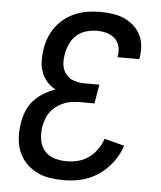

<svg xmlns="http://www.w3.org/2000/svg" viewBox="-53 -789 707 844"><g transform="rotate(5 300.0 -367.5)"><path d="M259 8Q227 8 196 3Q165 -2 138 -16Q111 -30 90.5 -52Q70 -74 59 -102Q48 -130 46.5 -162Q45 -194 50 -226Q54 -252 64.5 -278.5Q75 -305 94 -326Q113 -347 138 -362Q163 -377 189 -386Q167 -397 151 -415.5Q135 -434 126.5 -457Q118 -480 117.5 -506Q117 -532 121 -558Q125 -584 135 -610Q145 -636 161.5 -658Q178 -680 201 -697.5Q224 -715 249.5 -725Q275 -735 302 -739Q329 -743 355 -743Q382 -743 408 -739.5Q434 -736 457.5 -726.5Q481 -717 500.5 -700.5Q520 -684 532 -662Q544 -640 547 -614Q550 -588 546 -561L544 -551H448L449 -557Q453 -579 447.5 -600Q442 -621 426.5 -634.5Q411 -648 390.5 -653.5Q370 -659 347 -659Q325 -659 301 -652Q277 -645 258.5 -628.5Q240 -612 230 -589.5Q220 -567 216 -544Q213 -528 213 -512Q213 -496 217.5 -482Q222 -468 231.5 -456Q241 -444 254 -437Q267 -430 282.5 -427Q298 -424 314 -424H379L365 -340H300Q283 -340 265 -337.5Q247 -335 230 -328Q213 -321 197.5 -309.5Q182 -298 171 -283Q160 -268 154 -250.5Q148 -233 145 -216Q141 -187 145.5 -159.5Q150 -132 167 -112Q184 -92 210.5 -84Q237 -76 266 -76Q291 -76 316 -82.5Q341 -89 362.5 -104.5Q384 -120 399.5 -142.5Q415 -165 423 -189L511 -166Q503 -141 488.5 -116.5Q474 -92 455 -71.5Q436 -51 412.5 -35Q389 -19 363.5 -9.5Q338 0 311.5 4Q285 8 259 8Z"/></g></svg>

Font: Iosevka Medium Extended
Style: Italic
Weight: 500
Width: 7
Italic angle: -9°
Monospace: yes
Designer: Belleve Invis
Foundry: Belleve Invis
Version: Version 32.5.0; ttfautohint (v1.8.4)